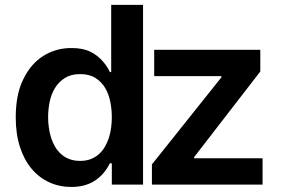

<svg xmlns="http://www.w3.org/2000/svg" viewBox="-20 -747 1137 777"><path d="M43.7 -272Q43.7 -365.1 73.9 -425.4Q104 -488.3 154.8 -520.4Q205.6 -552.6 268.8 -552.6Q293.3 -552.6 312.7 -548.7Q332 -544.7 348 -536.6Q362.9 -528.8 375.2 -518.8Q387.4 -508.9 396.8 -498Q406.2 -487.2 413.2 -476.2Q420.1 -465.2 424.7 -455.3H430V-727.3H558.9V0H432.5V-85.9H424.7Q400.2 -38.4 361.7 -14.4Q323.2 9.6 268.5 9.6Q220.5 9.6 179.3 -9.2Q138.1 -28.1 108 -63.9Q77.8 -99.8 60.7 -152.3Q43.7 -204.9 43.7 -272ZM876.1 -434.3V-438.9H604V-545.5H1033.4V-457.7L765.6 -111.2V-106.5H1042.6V0H594.8V-81.7ZM304.3 -95.9Q328.8 -95.9 347.7 -103.3Q366.5 -110.8 380.7 -123.6Q394.9 -136.4 404.8 -153.6Q414.8 -170.8 421 -190.5Q427.2 -210.2 429.9 -231.4Q432.5 -252.5 432.5 -272.7Q432.5 -304.3 426.3 -335.4Q420.1 -366.5 405.4 -391.3Q390.6 -416.2 365.9 -431.6Q341.3 -447.1 304.3 -447.1Q267.8 -447.1 242.9 -431.6Q218 -416.2 202.8 -391.3Q187.5 -366.5 181.1 -335.4Q174.7 -304.3 174.7 -272.7Q174.7 -252.1 177.6 -231Q180.4 -209.9 186.6 -190.2Q192.8 -170.5 202.9 -153.2Q213.1 -136 227.5 -123.2Q241.8 -110.4 260.8 -103.2Q279.8 -95.9 304.3 -95.9Z"/></svg>

Font: Inter P Semi Bold
Style: Regular
Weight: 600
Designer: Rasmus Andersson
Foundry: rsms
Version: Version 3.018;git-588b23468